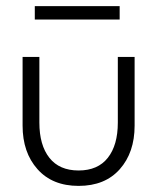

<svg xmlns="http://www.w3.org/2000/svg" viewBox="-20 -597 534 629"><path d="M94 -533V-577H372V-533ZM109 -195.5Q109 -121.5 141.8 -80Q174.5 -38.5 237.5 -38.5Q300.5 -38.5 333.2 -80Q366 -121.5 366 -195.5V-410.5H421V-185.5Q421 -97.5 372.5 -42.8Q324 12 237.5 12Q151.5 12 102.8 -42.8Q54 -97.5 54 -185.5V-410.5H109Z"/></svg>

Font: League Spartan Light
Style: Regular
Weight: 277
Foundry: The League of Moveable Type
Version: Version 2.002